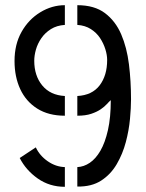

<svg xmlns="http://www.w3.org/2000/svg" viewBox="-20 -720 561 740"><path d="M278 -1V-76Q303 -77 326 -92.5Q349 -108 367 -139Q385 -170 396 -218.5Q407 -267 407 -334Q401 -329 392 -319Q383 -309 368.5 -299Q354 -289 332 -281.5Q310 -274 278 -274V-350Q335 -353 364 -391Q393 -429 393 -489Q393 -508 386 -530.5Q379 -553 365.5 -573.5Q352 -594 330 -608Q308 -622 278 -624V-700Q344 -700 384.5 -669.5Q425 -639 447 -588Q469 -537 477 -472Q485 -407 485 -337Q485 -305 481 -261.5Q477 -218 465 -172.5Q453 -127 430 -87.5Q407 -48 370 -24Q333 0 278 -1ZM230 0Q171 0 125.5 -32Q80 -64 56 -111L118 -152Q133 -120 164 -98.5Q195 -77 230 -76ZM230 -274Q167 -274 123.5 -301.5Q80 -329 58 -376.5Q36 -424 36 -485Q36 -549 63 -597Q90 -645 135 -672.5Q180 -700 230 -700V-624Q199 -622 176.5 -608Q154 -594 139.5 -573Q125 -552 118.5 -529Q112 -506 112 -486Q112 -428 143 -390.5Q174 -353 230 -350Z"/></svg>

Font: Stick No Bills
Style: Regular
Weight: 400
Version: Version 2.000